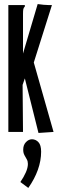

<svg xmlns="http://www.w3.org/2000/svg" viewBox="-20 -648 290 943"><path d="M102 -263 91 -231 93 0H21V-623H102V-616Q96 -610 94.5 -603Q93 -596 93 -579V-385L165 -628Q177 -626 194.5 -624.5Q212 -623 222 -623H235L146 -341L243 0L169 5ZM119 275 80 246Q96 223 106.5 199.5Q117 176 117 157Q117 144 111.5 134.5Q106 125 100 114Q94 103 94 87Q94 64 107.5 50Q121 36 137 36Q155 36 168.5 50Q182 64 182 97Q182 141 166 186Q150 231 119 275Z"/></svg>

Font: Inconsolata UltraCondensed Bold
Style: Regular
Weight: 700
Width: 1
Monospace: yes
Designer: Raph Levien, Cyreal, Brenton Simpson
Foundry: Raph Levien, Cyreal, Google
Version: Version 3.001; ttfautohint (v1.8.2.53-6de2)